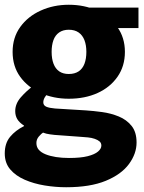

<svg xmlns="http://www.w3.org/2000/svg" viewBox="-20 -552 607 807"><path d="M269 -137Q205 -137 151 -161Q97 -185 65 -229Q33 -273 33 -334Q33 -394 65 -438.5Q97 -483 151 -507.5Q205 -532 269 -532Q335 -532 388 -507.5Q441 -483 473 -438.5Q505 -394 505 -334Q505 -274 474 -229.5Q443 -185 390 -161Q337 -137 269 -137ZM269 -241Q294 -241 310.5 -252Q327 -263 335 -284Q343 -305 343 -334Q343 -362 335 -383Q327 -404 310.5 -415.5Q294 -427 269 -427Q245 -427 228.5 -415.5Q212 -404 204.5 -383Q197 -362 197 -334Q197 -305 205 -284Q213 -263 229 -252Q245 -241 269 -241ZM258 235Q213 235 167.5 227.5Q122 220 84 203.5Q46 187 23 160Q0 133 0 93Q0 50 22.5 23Q45 -4 81 -22V-24Q61 -37 52.5 -51.5Q44 -66 44 -85Q44 -116 67.5 -143Q91 -170 121 -192L184 -163Q174 -153 168 -142.5Q162 -132 162 -122Q162 -109 174.5 -103.5Q187 -98 211 -96L341 -88Q372 -86 409 -81Q446 -76 479 -62.5Q512 -49 533 -23Q554 3 554 47Q554 94 522 137.5Q490 181 424.5 208Q359 235 258 235ZM270 112Q319 112 348.5 104.5Q378 97 392 85Q406 73 406 60Q406 49 398.5 42.5Q391 36 378 31.5Q365 27 349.5 25.5Q334 24 318 23L209 15Q189 13 175.5 10Q162 7 153 1L164 3Q153 10 143 22Q133 34 133 49Q133 66 143 77.5Q153 89 171.5 96.5Q190 104 215 108Q240 112 270 112ZM327 -520H562V-434H451Z"/></svg>

Font: Murecho Thin
Style: Bold
Weight: 700
Version: Version 1.010